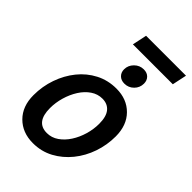

<svg xmlns="http://www.w3.org/2000/svg" viewBox="-251 -950 1061 1061"><g transform="rotate(45 279.0 -420.0)"><path d="M32 -179Q32 -248 54 -311Q76 -374 115.5 -423Q155 -472 210 -500.5Q265 -529 331 -529Q413 -529 464 -477.5Q515 -426 515 -339Q515 -272 493.5 -209.5Q472 -147 432 -97.5Q392 -48 337.5 -18.5Q283 11 217 11Q135 11 83.5 -40.5Q32 -92 32 -179ZM147 -193Q147 -83 232 -83Q269 -83 300 -104.5Q331 -126 353.5 -161Q376 -196 388.5 -238.5Q401 -281 401 -324Q401 -380 378.5 -407.5Q356 -435 315 -435Q279 -435 248 -414Q217 -393 194.5 -357.5Q172 -322 159.5 -279Q147 -236 147 -193ZM285 -634Q285 -665 308 -688Q331 -711 363 -711Q389 -711 404 -695.5Q419 -680 419 -656Q419 -624 396.5 -601.5Q374 -579 342 -579Q316 -579 300.5 -594.5Q285 -610 285 -634ZM222 -766 240 -851H552L534 -766Z"/></g></svg>

Font: Radio Canada Medium
Style: Italic
Weight: 500
Italic angle: -12°
Designer: Charles Daoud, Etienne Aubert Bonn, Alexandre Saumier Demers, Jacques Le Bailly
Foundry: Radio-Canada
Version: Version 2.104; ttfautohint (v1.8.4.7-5d5b);gftools[0.9.28.de